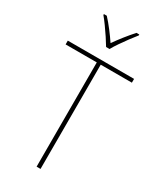

<svg xmlns="http://www.w3.org/2000/svg" viewBox="-235 -1024 915 1099"><g transform="rotate(30 223.0 -474.5)"><path d="M236 0H210V-689H4V-714H442V-689H236ZM212 -792Q199 -814 180.5 -842Q162 -870 142.5 -897Q123 -924 107 -943V-949H126Q151 -922 177 -888Q203 -854 223 -824Q267 -887 322 -949H341V-943Q324 -922 304 -895Q284 -868 265.5 -841Q247 -814 235 -792Z"/></g></svg>

Font: Noto Sans Bengali SemiCondensed Thin
Style: Regular
Weight: 100
Width: 4
Designer: Joana Ranito - Universal Thirst; Jelle Bosma - Monotype Design Team
Foundry: Universal Thirst ehf.
Version: Version 3.000; ttfautohint (v1.8.4.7-5d5b)